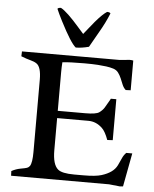

<svg xmlns="http://www.w3.org/2000/svg" viewBox="-59 -923 786 978"><g transform="rotate(5 334.5 -434.0)"><path d="M585 -640.6Q594.2 -640.6 603 -638.7V-486.8L577.6 -485.8Q565.9 -496.6 559.6 -512.2Q553.2 -527.8 546.9 -543Q540.5 -558.1 531.2 -570.8Q522 -583.5 505.4 -588.9Q488.8 -594.2 468.3 -596.9Q447.8 -599.6 425.8 -601.1Q396.5 -603 356.4 -603Q281.2 -603 244.1 -598.6Q242.2 -573.2 242.2 -548.3V-350.1H382.8Q438 -350.1 453.9 -361.6Q469.7 -373 478.5 -386.7Q487.3 -400.4 499 -421.9L506.3 -435.1H534.2V-225.6L506.3 -224.1Q490.7 -266.6 473.6 -282.7Q442.4 -313 401.9 -313H242.2V-148.4Q242.2 -75.2 270.5 -51.8Q291 -34.2 353.5 -34.2H401.4Q462.9 -34.2 492.7 -43.5Q522.5 -52.7 542 -66.7Q561.5 -80.6 571.5 -100.6Q581.5 -120.6 588.4 -137.2Q595.2 -153.8 608.4 -167H639.2L606.9 4.4Q598.6 5.9 591.3 5.9L535.2 0H34.2L33.2 -23.9Q55.7 -36.1 79.3 -40.3Q103 -44.4 111.6 -47.4Q120.1 -50.3 126 -58.6Q137.2 -76.2 137.2 -130.4V-500Q137.2 -564.5 113.3 -581.1Q101.1 -589.8 81.3 -594.7Q61.5 -599.6 33.2 -610.8L34.2 -635.7H532.2ZM195.3 -867.7Q199.2 -874 212.9 -874Q244.6 -857.4 311 -780.8Q326.7 -762.7 336.9 -751.5Q347.2 -764.2 361.1 -781.7Q375 -799.3 390.1 -817.4Q426.8 -860.4 448.7 -874Q462.4 -874 466.3 -867.7Q447.3 -819.8 415.5 -765.4Q383.8 -710.9 372.1 -689Q335 -679.2 305.2 -679.2Q278.8 -700.2 224.1 -807.1Q205.6 -843.3 195.3 -867.7Z"/></g></svg>

Font: RadleyRegular
Style: Regular
Weight: 400
Designer: vernon adams
Foundry: vernon adams
Version: Version 1.000;PS 001.001;hotconv 1.0.56